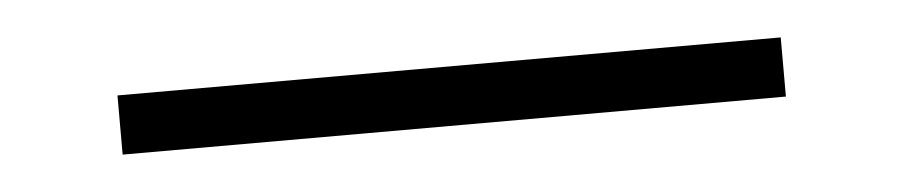

<svg xmlns="http://www.w3.org/2000/svg" viewBox="-22 -15 655 139"><g transform="rotate(-5 305.0 54.5)"><path d="M64 76V33H546V76Z"/></g></svg>

Font: DM Sans 36pt ExtraLight
Style: Regular
Weight: 250
Designer: Colophon Foundry, Jonny Pinhorn
Foundry: Colophon Foundry
Version: Version 4.004;gftools[0.9.30]